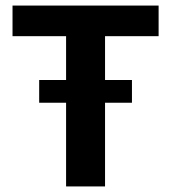

<svg xmlns="http://www.w3.org/2000/svg" viewBox="-20 -670 615 690"><path d="M357.5 0V-300.8H454.2V-382.5H357.5V-540H550V-650H25V-540H217.5V-382.5H120.8V-300.8H217.5V0Z"/></svg>

Font: Familjen Grotesk
Style: Bold
Weight: 700
Designer: Anders Wikstroem, Jonas Baeckman, Matilda Gysing, Kristian Moeller
Foundry: Familjen STHLM AB
Version: Version 2.000